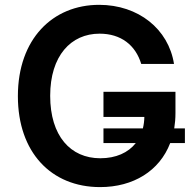

<svg xmlns="http://www.w3.org/2000/svg" viewBox="-20 -757 795 787"><path d="M737.9 -230.8H694.2C697.4 -250.7 699.2 -271.7 699.2 -293.3V-380.7H404.1V-277.7H571.7C571.4 -261 569.2 -245.4 565.7 -230.8H404.1V-170.5H536.6C505.3 -131 455.3 -108.3 391 -108.3C269.2 -108.3 185.7 -199.6 185.7 -364.3C185.7 -528.1 270.6 -619 388.1 -619C475.9 -619 535.5 -572.1 558.9 -495H693.2C670.8 -637.8 547.2 -737.2 386.4 -737.2C196 -737.2 53.3 -597.3 53.3 -362.9C53.3 -132.8 189.6 9.9 390.3 9.9C526.6 9.9 633.9 -56.5 677.6 -170.5H737.9Z"/></svg>

Font: Margiela Sans Semi Bold
Style: Regular
Weight: 600
Designer: Stefan Endress, Andreas Faust
Version: Version 1.100;FEAKit 1.0